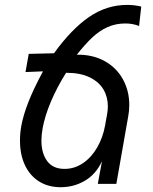

<svg xmlns="http://www.w3.org/2000/svg" viewBox="-20 -768 640 802"><path d="M63.5 -180.5Q63.5 -212.5 69 -242Q77 -286 98 -340.2Q119 -394.5 159.5 -470L86.5 -467L100 -543L205.5 -545.5Q278.5 -646.5 352 -697Q425.5 -747.5 511 -747.5Q542 -747.5 570 -740.5L561 -659.5Q534 -670 504 -670Q463.5 -670 429.8 -655Q396 -640 366 -612Q336 -584 301 -539.5Q367 -540.5 416.8 -513Q466.5 -485.5 493.2 -437.2Q520 -389 520 -329Q520 -305.5 515.5 -281.5L466 0H388.5L406 -94.5Q381 -40.5 334.8 -13.2Q288.5 14 233.5 14Q181.5 14 143 -10.2Q104.5 -34.5 84 -78.5Q63.5 -122.5 63.5 -180.5ZM419 -244 427.5 -292Q430.5 -308 430.5 -324Q430.5 -363 412 -394.5Q393.5 -426 354.5 -445Q315.5 -464 256 -464Q217.5 -402.5 192.2 -342.5Q167 -282.5 158 -232Q153 -203 153 -181.5Q153 -127.5 177.2 -95Q201.5 -62.5 249.5 -62.5Q291.5 -62.5 327 -86.8Q362.5 -111 386.2 -152.5Q410 -194 419 -244Z"/></svg>

Font: JuliaMono
Style: Italic
Weight: 400
Italic angle: -9°
Monospace: yes
Designer: cormullion
Foundry: corm
Version: Version 0.057; ttfautohint (v1.8.4)